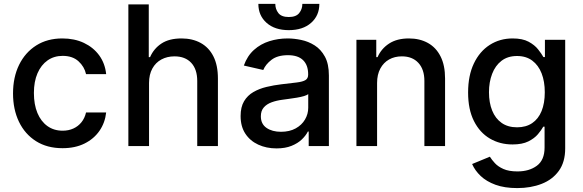

<svg xmlns="http://www.w3.org/2000/svg" viewBox="-20 -750 2993 986"><path d="M301.1 11Q221.9 11 165 -25Q108 -61.1 77.4 -124.6Q46.9 -188.2 46.9 -270.2Q46.9 -353.3 78.1 -417.1Q109.4 -480.8 166.2 -516.7Q223 -552.6 300.1 -552.6Q362.2 -552.6 410.9 -529.7Q459.5 -506.7 489.5 -465.6Q519.5 -424.4 525.2 -369.3H421.9Q413.4 -407.7 383 -435.4Q352.6 -463.1 301.8 -463.1Q257.5 -463.1 224.3 -439.8Q191.1 -416.5 172.6 -373.8Q154.1 -331 154.1 -272.7Q154.1 -213.1 172.2 -169.7Q190.3 -126.4 223.5 -102.6Q256.7 -78.8 301.8 -78.8Q332 -78.8 356.7 -90Q381.4 -101.2 398.3 -122.2Q415.1 -143.1 421.9 -172.6H525.2Q519.5 -119.7 490.8 -78.1Q462 -36.6 413.9 -12.8Q365.8 11 301.1 11Z M745.4 -323.9V0H639.2V-727.3H744V-456.7H750.7Q769.9 -500.7 809.3 -526.6Q848.7 -552.6 912.3 -552.6Q968.4 -552.6 1010.5 -529.5Q1052.6 -506.4 1075.8 -460.8Q1099.1 -415.1 1099.1 -346.9V0H992.9V-334.2Q992.9 -394.2 962 -427.4Q931.1 -460.6 876.1 -460.6Q838.4 -460.6 808.8 -444.6Q779.1 -428.6 762.3 -397.9Q745.4 -367.2 745.4 -323.9Z M1399.9 12.1Q1348 12.1 1306.1 -7.3Q1264.2 -26.6 1239.9 -63.6Q1215.6 -100.5 1215.6 -154.1Q1215.6 -200.3 1233.3 -230.1Q1251.1 -259.9 1281.2 -277.3Q1311.4 -294.7 1348.7 -303.6Q1386 -312.5 1424.7 -317.1Q1473.7 -322.8 1504.3 -326.5Q1534.8 -330.3 1548.7 -338.8Q1562.5 -347.3 1562.5 -366.5V-369Q1562.5 -415.5 1536.4 -441.1Q1510.3 -466.6 1458.8 -466.6Q1405.2 -466.6 1374.5 -443Q1343.8 -419.4 1332 -390.6L1232.2 -413.4Q1250 -463.1 1284.3 -493.8Q1318.5 -524.5 1363.3 -538.5Q1408 -552.6 1457.4 -552.6Q1490.1 -552.6 1526.8 -544.9Q1563.6 -537.3 1595.7 -517Q1627.8 -496.8 1648.4 -459.3Q1669 -421.9 1669 -362.2V0H1565.3V-74.6H1561.1Q1550.8 -54 1530.2 -34.1Q1509.6 -14.2 1477.3 -1.1Q1445 12.1 1399.9 12.1ZM1422.9 -73.2Q1467 -73.2 1498.4 -90.6Q1529.8 -108 1546.3 -136.2Q1562.9 -164.4 1562.9 -196.7V-267Q1557.2 -261.4 1541 -256.6Q1524.9 -251.8 1504.3 -248.4Q1483.7 -245 1464.1 -242.4Q1444.6 -239.7 1431.5 -237.9Q1400.6 -234 1375.2 -224.8Q1349.8 -215.6 1334.7 -198.3Q1319.6 -181.1 1319.6 -152.7Q1319.6 -113.3 1348.7 -93.2Q1377.8 -73.2 1422.9 -73.2ZM1532.7 -730.1H1620Q1620 -670.1 1577.6 -632.6Q1535.2 -595.2 1463.1 -595.2Q1391.3 -595.2 1349.1 -632.6Q1306.8 -670.1 1306.8 -730.1H1393.8Q1393.8 -703.5 1409.4 -683.1Q1425.1 -662.6 1463.1 -662.6Q1500.4 -662.6 1516.5 -682.9Q1532.7 -703.1 1532.7 -730.1Z M1916.5 -323.9V0H1810.4V-545.5H1912.3V-456.7H1919Q1937.9 -500 1978.2 -526.3Q2018.5 -552.6 2079.9 -552.6Q2135.7 -552.6 2177.6 -529.3Q2219.5 -506 2242.5 -460.2Q2265.6 -414.4 2265.6 -346.9V0H2159.4V-334.2Q2159.4 -393.5 2128.6 -427Q2097.7 -460.6 2043.7 -460.6Q2006.7 -460.6 1978.2 -444.6Q1949.6 -428.6 1933.1 -397.9Q1916.5 -367.2 1916.5 -323.9Z M2636.4 215.9Q2571.4 215.9 2524.7 198.9Q2478 181.8 2448.5 153.8Q2419 125.7 2404.5 92.3L2495.7 54.7Q2505.3 70.3 2521.5 87.9Q2537.6 105.5 2565.5 117.9Q2593.4 130.3 2637.4 130.3Q2697.8 130.3 2737.2 101Q2776.6 71.7 2776.6 7.8V-99.4H2769.9Q2760.3 -82 2742.4 -60.7Q2724.4 -39.4 2693.2 -23.8Q2661.9 -8.2 2611.9 -8.2Q2547.2 -8.2 2495.6 -38.5Q2443.9 -68.9 2413.9 -128.4Q2383.9 -187.9 2383.9 -274.9Q2383.9 -361.9 2413.5 -424Q2443.2 -486.2 2495 -519.4Q2546.9 -552.6 2612.6 -552.6Q2663.4 -552.6 2694.6 -535.7Q2725.9 -518.8 2743.4 -496.4Q2761 -474.1 2770.6 -457H2778.4V-545.5H2882.5V12.1Q2882.5 82.4 2849.8 127.5Q2817.1 172.6 2761.5 194.2Q2706 215.9 2636.4 215.9ZM2635.3 -96.2Q2681.1 -96.2 2712.9 -117.7Q2744.7 -139.2 2761.2 -179.5Q2777.7 -219.8 2777.7 -276.3Q2777.7 -331.3 2761.4 -373.2Q2745 -415.1 2713.4 -438.7Q2681.8 -462.4 2635.3 -462.4Q2587.4 -462.4 2555.4 -437.7Q2523.4 -413 2507.3 -370.7Q2491.1 -328.5 2491.1 -276.3Q2491.1 -222.7 2507.5 -182.2Q2523.8 -141.7 2555.9 -119Q2588.1 -96.2 2635.3 -96.2Z"/></svg>

Font: InterMG Medium
Style: Regular
Weight: 500
Designer: Rasmus Andersson
Foundry: rsms
Version: Version 3.019;December 26, 2023;FontCreator 15.0.0.2955 64-b